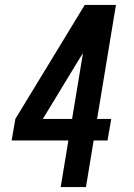

<svg xmlns="http://www.w3.org/2000/svg" viewBox="-20 -755 540 775"><path d="M225 0 256 -188H27L42 -275L322 -735H448L372 -275H429L414 -188H358L327 0ZM153 -275H271L315 -541L289 -499Z"/></svg>

Font: Iosevka SS04 Semibold Oblique
Style: Regular
Weight: 600
Italic angle: -9°
Monospace: yes
Designer: Belleve Invis
Foundry: Belleve Invis
Version: Version 19.0.0; ttfautohint (v1.8.4)